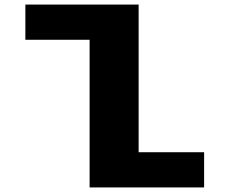

<svg xmlns="http://www.w3.org/2000/svg" viewBox="-20 -820 1090 840"><path d="M586.5 -154H873V0H372V-646H91V-800H586.5Z"/></svg>

Font: League Mono Extended ExtraBold
Style: Regular
Weight: 800
Width: 9
Designer: Tyler Finck
Foundry: The League of Moveable Type / Tyler Finck
Version: Version 2.210